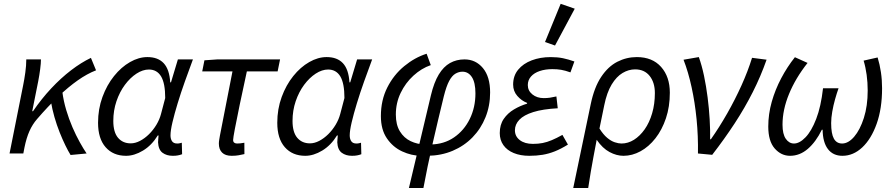

<svg xmlns="http://www.w3.org/2000/svg" viewBox="-20 -793 4620 992"><path d="M29.3 0 99.8 -353.4Q105.8 -382.7 110.8 -418.5Q115.8 -454.3 115.8 -486.1H191.6Q191.6 -466.8 187.6 -435.8Q183.6 -404.7 177.6 -374L146.5 -218.3H150.5Q194.2 -282.4 244.5 -336.2Q294.8 -389.9 347.2 -430Q399.7 -470.1 449.8 -494L476.2 -429.7Q430.4 -412 381.7 -377.8Q332.9 -343.5 280.4 -293.4Q227.9 -243.3 171.5 -177.9Q148 -151 132.2 -115.7Q116.4 -80.4 106.5 -31.3L100.5 0ZM344.7 7.8Q332.3 -12 317.6 -42.2Q302.9 -72.4 288 -109.7Q273.2 -147 261.3 -188.2Q249.5 -229.4 242.7 -270.9L302.3 -317.2Q308.4 -270.8 322.2 -224.5Q336 -178.1 354.3 -135.7Q372.6 -93.3 392.1 -58.4Q411.5 -23.5 427.5 0Z M631.3 12Q564.7 12 525.7 -32.4Q486.6 -76.8 486.6 -158.5Q486.6 -229.9 509.3 -291.8Q531.9 -353.7 569.2 -400Q606.4 -446.4 651.6 -472.2Q696.7 -498.1 741.7 -498.1Q796.1 -498.1 825.7 -466.5Q855.3 -434.8 859.5 -367.7H863.5L899.1 -486.1H976.8Q955.9 -430.1 935.1 -371.7Q914.3 -313.3 897.8 -259Q881.3 -204.7 871.1 -161.5Q860.9 -118.2 860.9 -93.6Q860.9 -75 868.9 -63.3Q876.9 -51.5 895.5 -51.5Q903.4 -51.5 909.1 -53Q914.9 -54.5 919.3 -55.5L920.9 3.8Q910 7.9 899 9.9Q888 12 872.6 12Q840.7 12 819.6 -3.8Q798.5 -19.5 796.6 -57.8Q796.6 -63.5 797.6 -73.3Q798.5 -83.1 799.2 -93.2H795.2Q763.7 -42 718.8 -15Q674 12 631.3 12ZM655.3 -52.3Q678.8 -52.3 703.4 -65.1Q727.9 -77.9 750.1 -99.8Q772.2 -121.8 788.3 -148.7Q804.4 -175.6 811.7 -203.5L833.6 -286.5Q833.6 -362.9 812.2 -398.4Q790.8 -433.8 749.3 -433.8Q717.7 -433.8 685.1 -412.6Q652.6 -391.4 625.3 -354.7Q598.1 -318 581.7 -269.9Q565.4 -221.9 565.4 -168.2Q565.4 -109.8 589.9 -81Q614.4 -52.3 655.3 -52.3Z M1176.8 12Q1144.3 12 1127.6 -4.5Q1110.8 -21.1 1110.8 -51.2Q1110.8 -59.9 1112.5 -70.2Q1114.2 -80.5 1116.3 -92.7L1181.1 -424H1024.8L1036.2 -481.4L1103.2 -486.1H1427L1414.4 -424H1255.4Q1234.4 -328.4 1218.5 -251.8Q1202.5 -175.1 1193.5 -127.3Q1184.5 -79.6 1184.5 -70Q1184.5 -60 1190.3 -55.8Q1196.1 -51.5 1204.8 -51.5Q1214.1 -51.5 1221.6 -52.4Q1229 -53.3 1242.5 -55.5L1242.8 3.1Q1228.1 6.4 1212.9 9.2Q1197.8 12 1176.8 12Z M1557.3 12Q1490.7 12 1451.7 -32.4Q1412.6 -76.8 1412.6 -158.5Q1412.6 -229.9 1435.3 -291.8Q1457.9 -353.7 1495.2 -400Q1532.4 -446.4 1577.6 -472.2Q1622.7 -498.1 1667.7 -498.1Q1722.1 -498.1 1751.7 -466.5Q1781.3 -434.8 1785.5 -367.7H1789.5L1825.1 -486.1H1902.8Q1881.9 -430.1 1861.1 -371.7Q1840.3 -313.3 1823.8 -259Q1807.3 -204.7 1797.1 -161.5Q1786.9 -118.2 1786.9 -93.6Q1786.9 -75 1794.9 -63.3Q1802.9 -51.5 1821.5 -51.5Q1829.4 -51.5 1835.1 -53Q1840.9 -54.5 1845.3 -55.5L1846.9 3.8Q1836 7.9 1825 9.9Q1814 12 1798.6 12Q1766.7 12 1745.6 -3.8Q1724.5 -19.5 1722.6 -57.8Q1722.6 -63.5 1723.6 -73.3Q1724.5 -83.1 1725.2 -93.2H1721.2Q1689.7 -42 1644.8 -15Q1600 12 1557.3 12ZM1581.3 -52.3Q1604.8 -52.3 1629.4 -65.1Q1653.9 -77.9 1676.1 -99.8Q1698.2 -121.8 1714.3 -148.7Q1730.4 -175.6 1737.7 -203.5L1759.6 -286.5Q1759.6 -362.9 1738.2 -398.4Q1716.8 -433.8 1675.3 -433.8Q1643.7 -433.8 1611.1 -412.6Q1578.6 -391.4 1551.3 -354.7Q1524.1 -318 1507.7 -269.9Q1491.4 -221.9 1491.4 -168.2Q1491.4 -109.8 1515.9 -81Q1540.4 -52.3 1581.3 -52.3Z M2092.7 178.5 2206.3 -300.3Q2222.4 -367.5 2247 -408.1Q2271.6 -448.6 2305 -467.4Q2338.5 -486.1 2380 -486.1Q2437.8 -486.1 2475.1 -441.3Q2512.3 -396.5 2512.3 -315.1Q2512.3 -246.5 2488.5 -187.3Q2464.7 -128 2421.4 -83.5Q2378.1 -39 2319 -14Q2260 11 2189.3 12L2205.6 -46.6Q2273.8 -47.6 2325.8 -83.1Q2377.8 -118.7 2407.1 -178.4Q2436.4 -238.1 2436.4 -310.5Q2436.4 -366.5 2418.1 -394.6Q2399.7 -422.6 2369.3 -422.6Q2350.6 -422.6 2333 -412.3Q2315.5 -402.1 2300.9 -375.1Q2286.2 -348 2273 -295.2Q2258.6 -236.9 2244 -175Q2229.4 -113.2 2215.3 -51.7Q2201.2 9.8 2189.2 68.3Q2177.2 126.8 2167.6 178.5ZM2155.7 12Q2106 11.6 2057.9 -10.7Q2009.8 -32.9 1978.9 -78.2Q1947.9 -123.4 1947.9 -193Q1947.9 -275.6 1981.1 -341.1Q2014.2 -406.6 2068.6 -451.3Q2123 -496 2184.2 -515.4L2205.7 -456.6Q2157.4 -439.9 2116.1 -402.2Q2074.7 -364.4 2050 -312.8Q2025.2 -261.2 2025.2 -201.2Q2025.2 -148.4 2046.2 -114.2Q2067.3 -80 2101.6 -63.7Q2135.9 -47.3 2175.7 -46.6Z M2714.8 12Q2669 12 2634.3 -2.3Q2599.6 -16.6 2580.9 -43.1Q2562.1 -69.7 2562.1 -105.4Q2562.1 -148.7 2582.6 -178.6Q2603.2 -208.6 2635.7 -227.8Q2668.1 -247 2703.3 -257.4V-261.4Q2674.6 -272.4 2652.9 -297.2Q2631.2 -322 2631.2 -356Q2631.2 -401.3 2657.1 -432.8Q2682.9 -464.4 2727.1 -481.2Q2771.3 -498 2825.3 -498Q2861 -498 2888.7 -492.2Q2916.3 -486.4 2947.7 -475.4L2927.3 -419Q2900 -428.8 2879.5 -432.3Q2859 -435.8 2833.7 -435.8Q2797.6 -435.8 2768.8 -426.1Q2740.1 -416.5 2723.5 -397.8Q2707 -379.1 2707 -353.4Q2707 -324.4 2730.7 -305.2Q2754.4 -286.1 2789.4 -286.1Q2806.3 -286.1 2821 -288.2Q2835.7 -290.3 2854.7 -294.7L2861.7 -233.6Q2784.2 -229.4 2735.3 -214Q2686.3 -198.6 2663.4 -174.4Q2640.4 -150.1 2640.4 -119.9Q2640.4 -88.5 2665.7 -69.1Q2691 -49.6 2733.4 -49.6Q2760.9 -49.6 2783.8 -54.1Q2806.7 -58.6 2831.2 -69Q2855.7 -79.3 2885.8 -96.1L2914.3 -46Q2878.2 -23.6 2846.8 -11.1Q2815.3 1.4 2783.7 6.7Q2752 12 2714.8 12ZM2847.6 -557.8 2795.9 -575.9 2876.8 -773.3 2949.5 -748.1Z M2941.7 178.5 3032 -254.4Q3050.1 -341.7 3086 -395.6Q3121.8 -449.4 3169.4 -473.8Q3217.1 -498.1 3270.2 -498.1Q3350.5 -498.1 3395.7 -447.2Q3440.8 -396.4 3440.8 -314.1Q3440.8 -241.8 3420.7 -182Q3400.6 -122.1 3366.4 -78.5Q3332.1 -34.8 3289.3 -11.4Q3246.5 12 3201.3 12Q3165.6 12 3129.4 -7.4Q3093.1 -26.7 3062.9 -70.7Q3054 -24.2 3046.6 15.3Q3039.2 54.8 3032.5 93.8Q3025.8 132.8 3019 178.5ZM3190.8 -51.5Q3224.8 -51.5 3255.6 -70.8Q3286.3 -90.1 3310.9 -124.9Q3335.4 -159.8 3349.4 -207.8Q3363.5 -255.7 3363.5 -312.1Q3363.5 -366.6 3336.6 -400.6Q3309.6 -434.6 3261.2 -434.6Q3228.3 -434.6 3196.7 -416Q3165.1 -397.3 3140.2 -356.3Q3115.3 -315.3 3101.9 -248.9L3077.3 -129Q3096.8 -97.8 3117 -81Q3137.1 -64.2 3156.4 -57.9Q3175.7 -51.5 3190.8 -51.5Z M3586.1 0Q3587.6 -89.7 3579 -177Q3570.3 -264.4 3553.2 -342.7Q3536.2 -421 3511.6 -484.4L3590.6 -498.1Q3606.2 -454.7 3617.5 -401.1Q3628.7 -347.4 3636 -290Q3643.4 -232.6 3646.6 -177Q3649.8 -121.3 3649 -73.6H3653Q3696.9 -136 3737.4 -207.2Q3777.9 -278.4 3811.1 -351.9Q3844.3 -425.5 3865.6 -494.3L3940.7 -484.6Q3910.4 -398.2 3869.2 -316.9Q3828.1 -235.6 3775.9 -155.7Q3723.7 -75.8 3659.7 6.9Z M4061.9 12Q4015.9 12 3982.6 -25.9Q3949.4 -63.8 3949.4 -139.2Q3949.4 -203.4 3967.3 -266.8Q3985.3 -330.3 4016.4 -389Q4047.4 -447.7 4087 -497.4L4152.4 -467.9Q4090.1 -389.1 4056.6 -307.3Q4023 -225.6 4023 -148.8Q4023 -100.2 4039.9 -75.9Q4056.8 -51.5 4082.3 -51.5Q4110.8 -51.5 4141.6 -83.3Q4172.5 -115.1 4197 -178.5Q4221.6 -241.9 4232.3 -336.9H4312.5Q4303.4 -311.6 4294.5 -280Q4285.6 -248.5 4280 -216.2Q4274.3 -183.9 4274.3 -157Q4274.3 -102 4288.3 -76.8Q4302.3 -51.5 4331 -51.5Q4363 -51.5 4393.3 -86.7Q4423.5 -121.9 4443.3 -183.7Q4463.1 -245.5 4463.1 -325.5Q4463.1 -366.5 4457.7 -406.3Q4452.3 -446.2 4442 -479.8L4514.4 -496.1Q4525.4 -460.4 4531.4 -420Q4537.4 -379.6 4537.4 -337Q4537.4 -231.8 4509.4 -153.3Q4481.4 -74.9 4435 -31.4Q4388.5 12 4332.7 12Q4284.2 12 4257.7 -22.7Q4231.1 -57.4 4230.2 -122.6H4226.2Q4195.2 -59.4 4153.6 -23.7Q4112 12 4061.9 12Z"/></svg>

Font: Source Sans Variable
Style: Italic
Weight: 200
Italic angle: -11°
Designer: Paul D. Hunt
Foundry: Adobe Systems Incorporated
Version: Version 3.006;hotconv 1.0.111;makeotfexe 2.5.65597